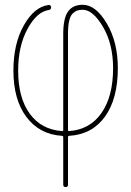

<svg xmlns="http://www.w3.org/2000/svg" viewBox="-20 -550 540 790"><path d="M259.8 -410.2V-14.6Q259.8 -10.7 264.6 -10.7Q349.6 -16.6 397.5 -85Q445.3 -153.3 445.3 -269.5Q445.3 -369.1 403.8 -439.5Q362.3 -509.8 320.3 -509.8Q307.6 -509.8 298.3 -506.8Q289.1 -503.9 279.3 -494.6Q269.5 -485.4 264.6 -464.4Q259.8 -443.4 259.8 -410.2ZM234.4 8.8Q142.6 2.9 88.9 -68.4Q35.2 -139.6 35.2 -259.8Q35.2 -370.1 78.1 -445.8Q121.1 -521.5 178.7 -529.3Q189.5 -531.2 190.4 -519.5Q190.4 -510.7 180.7 -508.8Q131.8 -502 93.3 -431.2Q54.7 -360.4 54.7 -259.8Q54.7 -147.5 102.5 -82Q150.4 -16.6 235.4 -10.7Q240.2 -10.7 240.2 -14.6V-410.2Q240.2 -474.6 259.8 -502.4Q279.3 -530.3 320.3 -530.3Q374 -530.3 419.4 -453.6Q464.8 -377 464.8 -269.5Q464.8 -143.6 412.1 -70.3Q359.4 2.9 265.6 8.8Q259.8 8.8 259.8 14.6V210Q259.8 219.7 250 219.7Q240.2 219.7 240.2 210V14.6Q240.2 8.8 234.4 8.8Z"/></svg>

Font: Rounded-X Mgen+ 1m thin
Style: Regular
Weight: 100
Designer: [Source Han Sans]
Ryoko NISHIZUKA  (kana & ideographs); Paul D. Hunt (Latin, Greek & Cyrillic); Wenlong ZHANG  (bopomofo
Version: Version 1.059.20150602